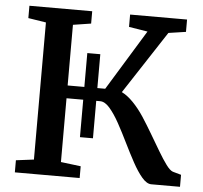

<svg xmlns="http://www.w3.org/2000/svg" viewBox="-53 -798 901 853"><g transform="rotate(5 398.0 -371.5)"><path d="M44 0V-54L123.5 -64V-675.5L44 -688V-743H324V-688L244 -675.5V-405H318.5V-556H376.5V-405H411.5L576.5 -674.5L493 -688V-743H747V-688L669.5 -676.5L486.5 -396.5Q511.5 -384.5 537.5 -357.8Q563.5 -331 586 -297Q609.5 -261 632.2 -222.2Q655 -183.5 675.5 -149Q696 -114.5 713 -91.5Q730 -68.5 743 -64L780.5 -53.5V0H652.5Q632 0 610.5 -25.2Q589 -50.5 567.5 -90Q546 -129.5 524.2 -174Q502.5 -218.5 480.8 -258Q459 -297.5 437.2 -322.8Q415.5 -348 394 -348H376.5V-181H318.5V-348H244V-63.5L333 -52.5V0Z"/></g></svg>

Font: Merriweather SemiBold
Style: Regular
Weight: 600
Version: Version 2.100